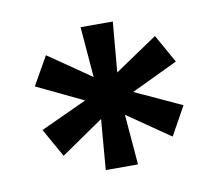

<svg xmlns="http://www.w3.org/2000/svg" viewBox="-52 -747 553 487"><g transform="rotate(-10 225.0 -504.0)"><path d="M183.7 -320 194.4 -449.6 84.8 -374.2 43.3 -447.8 162.8 -503 43.3 -560.2 84.8 -633.2 194.4 -557.8 183.7 -688H266.7L255.4 -558.8L365.6 -633.2L406.5 -560.2L286.7 -503L406.5 -447.8L365.6 -374.2L255.9 -449.6L266.7 -320Z"/></g></svg>

Font: Saira Thin
Style: Regular
Weight: 100
Designer: Hector Gatti with collaboration of the Omnibus-Type team
Foundry: Omnibus-Type
Version: Version 1.101